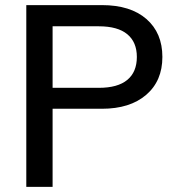

<svg xmlns="http://www.w3.org/2000/svg" viewBox="-20 -732 698 752"><path d="M83 -712H379Q491 -712 553.5 -657.5Q616 -603 616 -509Q616 -415 552.5 -360.5Q489 -306 379 -306H186V0H83ZM367 -388Q441 -388 478.5 -419Q516 -450 516 -509Q516 -567 478.5 -598Q441 -629 367 -629H186V-388Z"/></svg>

Font: Muli SemiBold
Style: Regular
Weight: 600
Designer: Vernon Adams
Foundry: Vernon Adams
Version: Version 2.000